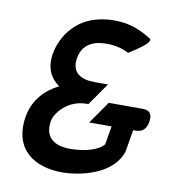

<svg xmlns="http://www.w3.org/2000/svg" viewBox="-71 -653 652 727"><g transform="rotate(10 254.5 -289.5)"><path d="M43 -172C22 -39 115 11 215 11C284 11 411 -16 439 -110L453 -193H462C490 -193 504 -209 508 -236C512 -262 504 -279 475 -279H344L284 -193H370L358 -122C336 -95 281 -82 230 -82C165 -82 130 -112 140 -173C145 -203 188 -261 263 -261H269L329 -347H277C227 -347 187 -366 196 -424C204 -475 242 -498 297 -498C330 -498 358 -491 379 -480L384 -478L387 -481C387 -481 476 -533 454 -546C416 -570 373 -590 313 -590C139 -590 107 -451 103 -425C94 -369 114 -332 148 -308C97 -283 54 -239 43 -172Z"/></g></svg>

Font: Charger Pro
Style: ExBdNarObl
Weight: 400
Designer: Jasper
Foundry: Cannot Into Space Fonts
Version: Version 1.09